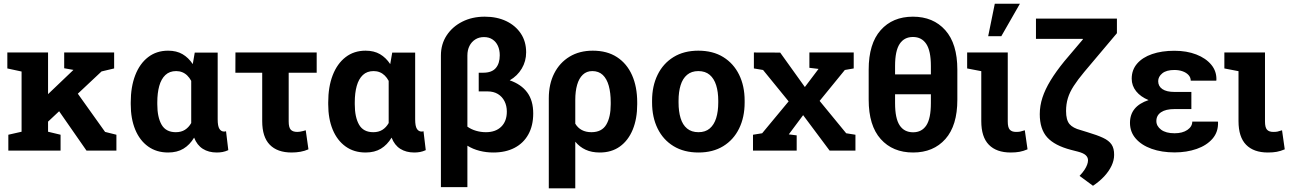

<svg xmlns="http://www.w3.org/2000/svg" viewBox="-20 -811 6948 1034"><path d="M225.1 -143.1 160.2 -229 374 -433.1 375.5 -434.6 325.7 -443.4V-528.3H594.7V-442.4L526.9 -426.3ZM24.9 0V-85.4L96.2 -101.6V-425.8L19.5 -442.4V-528.3H238.8V-101.6L306.2 -85.4V0ZM445.8 0 284.2 -232.4 378.4 -335.4 545.9 -100.6 606.9 -85.4V0Z M885.3 10.3Q822.8 10.3 777.6 -22.2Q732.4 -54.7 708.3 -113Q684.1 -171.4 684.1 -249.5V-259.8Q684.1 -343.3 708.3 -405.8Q732.4 -468.3 777.6 -503.2Q822.8 -538.1 885.3 -538.1Q930.7 -538.1 962.9 -519.3Q995.1 -500.5 1018.1 -465.8L1028.8 -527.8H1152.3V-168.5Q1152.3 -131.8 1161.6 -117.2Q1170.9 -102.5 1187 -102.5Q1189.9 -102.5 1192.9 -103Q1195.8 -103.5 1197.3 -104.5L1209.5 -2.4Q1193.4 4.9 1178.5 7.6Q1163.6 10.3 1147.5 10.3Q1103.5 10.3 1072.3 -9.5Q1041 -29.3 1025.4 -69.8Q1002 -30.8 968 -10.3Q934.1 10.3 885.3 10.3ZM926.8 -99.1Q955.6 -99.1 975.8 -111.8Q996.1 -124.5 1009.8 -148.4V-375.5Q1000.5 -392.6 988.5 -404.3Q976.6 -416 961.4 -422.1Q946.3 -428.2 928.7 -428.2Q893.1 -428.2 870.6 -407Q848.1 -385.7 837.6 -347.9Q827.1 -310.1 827.1 -259.8V-249.5Q827.1 -179.7 850.3 -139.4Q873.5 -99.1 926.8 -99.1Z M1550.3 10.3Q1473.6 10.3 1432.9 -31.5Q1392.1 -73.2 1392.1 -158.7V-419.4H1247.6L1248 -528.3H1685.5V-419.4H1534.7V-156.7Q1534.7 -125 1545.7 -112.8Q1556.6 -100.6 1581.1 -100.6Q1587.9 -100.6 1595.5 -101.8Q1603 -103 1610.8 -105Q1618.7 -106.9 1626.5 -109.4L1641.1 -6.8Q1620.1 2.4 1597.7 6.3Q1575.2 10.3 1550.3 10.3Z M1948.7 10.3Q1886.2 10.3 1841.1 -22.2Q1795.9 -54.7 1771.7 -113Q1747.6 -171.4 1747.6 -249.5V-259.8Q1747.6 -343.3 1771.7 -405.8Q1795.9 -468.3 1841.1 -503.2Q1886.2 -538.1 1948.7 -538.1Q1994.1 -538.1 2026.4 -519.3Q2058.6 -500.5 2081.5 -465.8L2092.3 -527.8H2215.8V-168.5Q2215.8 -131.8 2225.1 -117.2Q2234.4 -102.5 2250.5 -102.5Q2253.4 -102.5 2256.3 -103Q2259.3 -103.5 2260.7 -104.5L2272.9 -2.4Q2256.8 4.9 2241.9 7.6Q2227.1 10.3 2210.9 10.3Q2167 10.3 2135.7 -9.5Q2104.5 -29.3 2088.9 -69.8Q2065.4 -30.8 2031.5 -10.3Q1997.6 10.3 1948.7 10.3ZM1990.2 -99.1Q2019 -99.1 2039.3 -111.8Q2059.6 -124.5 2073.2 -148.4V-375.5Q2064 -392.6 2052 -404.3Q2040 -416 2024.9 -422.1Q2009.8 -428.2 1992.2 -428.2Q1956.5 -428.2 1934.1 -407Q1911.6 -385.7 1901.1 -347.9Q1890.6 -310.1 1890.6 -259.8V-249.5Q1890.6 -179.7 1913.8 -139.4Q1937 -99.1 1990.2 -99.1Z M2354.5 196.8V-512.2Q2354.5 -573.2 2385.5 -620.4Q2416.5 -667.5 2469.7 -694.3Q2522.9 -721.2 2590.3 -721.2Q2656.2 -721.2 2706.3 -697.3Q2756.3 -673.3 2784.9 -630.4Q2813.5 -587.4 2813.5 -529.3Q2813.5 -481.4 2790 -441.9Q2766.6 -402.3 2725.1 -378.4Q2787.1 -356.9 2819.3 -313.2Q2851.6 -269.5 2851.6 -200.2Q2851.6 -134.3 2825.4 -87.2Q2799.3 -40 2751.2 -14.9Q2703.1 10.3 2636.7 10.3Q2598.6 10.3 2562.7 1.2Q2526.9 -7.8 2497.1 -26.4V196.8ZM2596.7 -99.1Q2649.4 -99.1 2679.4 -128.7Q2709.5 -158.2 2709.5 -210Q2709.5 -241.2 2697 -265.9Q2684.6 -290.5 2661.4 -304.7Q2638.2 -318.8 2605 -318.8H2558.1V-419.4H2582.5Q2628.4 -419.4 2649.9 -444.3Q2671.4 -469.2 2671.4 -513.2Q2671.4 -542 2661.4 -564Q2651.4 -585.9 2632.3 -598.6Q2613.3 -611.3 2586.4 -611.3Q2559.6 -611.3 2539.6 -598.6Q2519.5 -585.9 2508.3 -563.7Q2497.1 -541.5 2497.1 -512.2V-128.9Q2517.6 -114.3 2543.5 -106.7Q2569.3 -99.1 2596.7 -99.1Z M2935.5 203.1V-281.7Q2935.5 -358.4 2964.8 -416Q2994.1 -473.6 3047.4 -505.9Q3100.6 -538.1 3172.4 -538.1Q3249.5 -538.1 3302.7 -503.4Q3356 -468.8 3383.8 -406.2Q3411.6 -343.8 3411.6 -259.8V-249.5Q3411.6 -171.4 3387.5 -112.8Q3363.3 -54.2 3318.4 -22Q3273.4 10.3 3210 10.3Q3166.5 10.3 3134 -4.6Q3101.6 -19.5 3078.1 -47.9V203.1ZM3165 -99.1Q3220.7 -99.1 3244.9 -139.6Q3269 -180.2 3269 -249.5V-259.8Q3269 -311 3258.5 -348.9Q3248 -386.7 3226.1 -407.5Q3204.1 -428.2 3169.9 -428.2Q3139.2 -428.2 3118.7 -408.7Q3098.1 -389.2 3088.1 -354.2Q3078.1 -319.3 3078.1 -272.9V-145Q3091.3 -122.6 3113.3 -110.8Q3135.3 -99.1 3165 -99.1Z M3741.7 10.3Q3663.6 10.3 3607.4 -23.9Q3551.3 -58.1 3521.5 -118.9Q3491.7 -179.7 3491.7 -258.8V-269Q3491.7 -347.7 3521.5 -408.4Q3551.3 -469.2 3607.2 -503.7Q3663.1 -538.1 3740.7 -538.1Q3819.3 -538.1 3875 -503.7Q3930.7 -469.2 3960.4 -408.7Q3990.2 -348.1 3990.2 -269V-258.8Q3990.2 -179.7 3960.4 -118.9Q3930.7 -58.1 3875 -23.9Q3819.3 10.3 3741.7 10.3ZM3741.7 -99.1Q3778.8 -99.1 3802.2 -119.1Q3825.7 -139.2 3836.9 -175Q3848.1 -210.9 3848.1 -258.8V-269Q3848.1 -315.9 3836.9 -351.8Q3825.7 -387.7 3802 -408Q3778.3 -428.2 3740.7 -428.2Q3704.1 -428.2 3680.2 -408Q3656.2 -387.7 3645.3 -351.8Q3634.3 -315.9 3634.3 -269V-258.8Q3634.3 -210.9 3645.3 -174.8Q3656.2 -138.7 3680.2 -118.9Q3704.1 -99.1 3741.7 -99.1Z M4035.2 0V-85.4L4084.5 -93.3L4227.1 -265.1L4089.4 -434.1L4040 -442.4V-528.3L4181.6 -527.8L4314.5 -342.3L4388.2 -439.9L4338.9 -445.8V-528.3H4577.6V-442.4L4529.8 -434.1L4394 -267.6L4537.1 -93.3L4586.9 -85.4V0H4447.8L4305.2 -190.9L4228 -87.4L4270.5 -82V0Z M4897.5 10.3Q4787.6 10.3 4722.9 -62.3Q4658.2 -134.8 4658.2 -273.9V-436Q4658.2 -575.7 4722.7 -648.4Q4787.1 -721.2 4896.5 -721.2Q5005.9 -721.2 5070.8 -648.4Q5135.7 -575.7 5135.7 -436V-273.9Q5135.7 -134.8 5071.3 -62.3Q5006.8 10.3 4897.5 10.3ZM4897.5 -98.6Q4944.3 -98.6 4968.8 -136Q4993.2 -173.3 4993.2 -255.9V-303.2H4800.3V-255.9Q4800.3 -173.3 4825 -136Q4849.6 -98.6 4897.5 -98.6ZM4800.3 -410.2H4993.2V-455.6Q4993.2 -537.1 4968.3 -574.5Q4943.4 -611.8 4896.5 -611.8Q4849.6 -611.8 4825 -574.5Q4800.3 -537.1 4800.3 -455.6Z M5422.9 10.3Q5346.2 10.3 5305.4 -31.5Q5264.6 -73.2 5264.6 -158.7V-427.7L5188.5 -442.4V-528.3H5407.2V-156.7Q5407.2 -125 5418 -112.8Q5428.7 -100.6 5451.7 -100.6Q5465.8 -100.6 5474.1 -102.3Q5482.4 -104 5499 -109.4L5513.7 -6.8Q5490.7 2.9 5470.2 6.6Q5449.7 10.3 5422.9 10.3ZM5301.8 -616.2 5337.4 -791H5472.7L5372.6 -616.2Z M5866.2 189.5 5793.9 136.2Q5810.5 118.7 5820.3 103.8Q5830.1 88.9 5834.7 75.9Q5839.4 63 5839.4 52.2Q5839.4 36.1 5826.9 24.7Q5814.5 13.2 5784.2 5.4L5748 -3.9Q5659.7 -26.9 5619.6 -71.3Q5579.6 -115.7 5579.6 -196.3Q5579.6 -241.2 5594 -285.4Q5608.4 -329.6 5637.7 -377.7Q5667 -425.8 5711.9 -481L5812 -599.1L5811 -601.6H5559.1V-710.9H5995.1V-632.3L5819.3 -423.8Q5784.2 -381.8 5762.5 -348.1Q5740.7 -314.5 5731 -282.5Q5721.2 -250.5 5721.2 -212.9Q5721.2 -164.6 5739.7 -142.8Q5758.3 -121.1 5799.8 -110.4L5837.9 -98.6Q5888.7 -83.5 5920.2 -68.8Q5951.7 -54.2 5966.1 -33Q5980.5 -11.7 5980 23.4Q5980 52.2 5966.1 81.8Q5952.1 111.3 5926.8 138.7Q5901.4 166 5866.2 189.5Z M6305.7 9.8Q6236.3 9.8 6182.1 -9.5Q6127.9 -28.8 6096.7 -64.5Q6065.4 -100.1 6065.4 -149.4Q6065.4 -238.8 6165.5 -272Q6122.6 -289.6 6098.6 -319.6Q6074.7 -349.6 6074.7 -387.2Q6074.7 -434.6 6103.8 -468.3Q6132.8 -502 6184.6 -519.8Q6236.3 -537.6 6304.7 -537.6Q6371.1 -537.6 6422.6 -517.6Q6474.1 -497.6 6503.4 -462.2Q6532.7 -426.8 6530.8 -379.4L6529.8 -376.5H6392.6Q6392.6 -394 6380.6 -407Q6368.7 -419.9 6348.9 -427Q6329.1 -434.1 6304.7 -434.1Q6261.2 -434.1 6239.3 -416Q6217.3 -397.9 6217.3 -374Q6217.3 -346.7 6239.7 -331.3Q6262.2 -315.9 6304.7 -315.9H6396V-223.6H6304.7Q6257.8 -223.6 6232.7 -206.5Q6207.5 -189.5 6207.5 -159.2Q6207.5 -131.8 6233.2 -112.5Q6258.8 -93.3 6305.7 -93.3Q6348.1 -93.3 6374.5 -111.3Q6400.9 -129.4 6400.9 -156.2H6538.6L6539.6 -153.3Q6541.5 -100.6 6510 -64.2Q6478.5 -27.8 6424.6 -9Q6370.6 9.8 6305.7 9.8Z M6808.1 10.3Q6731.4 10.3 6690.7 -31.5Q6649.9 -73.2 6649.9 -158.7V-427.7L6573.7 -442.4V-528.3H6792.5V-156.7Q6792.5 -125 6803.2 -112.8Q6814 -100.6 6836.9 -100.6Q6851.1 -100.6 6859.4 -102.3Q6867.7 -104 6884.3 -109.4L6898.9 -6.8Q6876 2.9 6855.5 6.6Q6835 10.3 6808.1 10.3Z"/></svg>

Font: Roboto Slab LO
Style: Bold
Weight: 700
Designer: Google
Version: Version 2.000